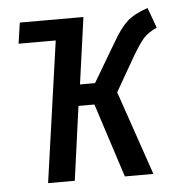

<svg xmlns="http://www.w3.org/2000/svg" viewBox="-44 -581 591 623"><g transform="rotate(-5 251.5 -269.0)"><path d="M399 -382 337 -274 431 0H338L260 -241H208L175 0H88L153 -459H32L42 -527H250L249 -526L219 -310H268L342 -435Q369 -482 392 -502.5Q415 -523 459 -538L483 -472Q453 -458 438 -440.5Q423 -423 399 -382Z"/></g></svg>

Font: Fira Sans Extra Condensed
Style: Italic
Weight: 400
Width: 3
Italic angle: -8°
Designer: Carrois Corporate & Edenspiekermann AG
Foundry: Carrois Corporate GbR & Edenspiekermann AG
Version: Version 4.203